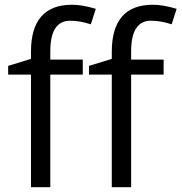

<svg xmlns="http://www.w3.org/2000/svg" viewBox="-20 -785 761 805"><path d="M666 -472.2H529.8V0H448.7V-472.2H353V-508.8L448.7 -538.1V-567.9Q448.7 -765.1 621.1 -765.1Q663.6 -765.1 720.7 -748L699.7 -683.1Q652.8 -698.2 613.3 -698.2Q529.8 -698.2 529.8 -569.8V-535.2H666ZM327.1 -472.2H190.9V0H109.9V-472.2H14.2V-508.8L109.9 -538.1V-567.9Q109.9 -765.1 282.2 -765.1Q324.7 -765.1 381.8 -748L360.8 -683.1Q314 -698.2 274.4 -698.2Q190.9 -698.2 190.9 -569.8V-535.2H327.1Z"/></svg>

Font: OpenSans-Regular
Style: Regular
Weight: 400
Foundry: Ascender Corporation
Version: Version 1.10